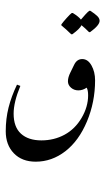

<svg xmlns="http://www.w3.org/2000/svg" viewBox="-20 -1020 895 1616"><path d="M280.3 340.8Q165 340.8 96.7 270.3Q28.3 199.7 28.3 84.5Q28.3 -21 52 -114.7Q75.7 -208.5 123 -307.6L151.4 -296.9Q94.7 -160.6 94.7 -63.5Q94.7 49.3 156.7 105.5Q218.8 161.6 328.6 161.6Q435.1 161.6 523.4 113.8Q611.8 65.9 666.7 -27.6Q721.7 -121.1 721.7 -217.8Q721.7 -261.2 709.5 -282.2Q675.8 -259.3 639.2 -259.3Q604 -259.3 577.9 -281.7Q551.8 -304.2 551.8 -335.9Q551.8 -369.1 572.3 -409.7L604.5 -475.6Q627.4 -522.9 672.4 -522.9Q719.7 -522.9 750 -469.2Q780.3 -415.5 780.3 -343.8Q780.3 -161.6 712.2 1.5Q644 164.6 530.3 252.7Q416.5 340.8 280.3 340.8ZM600.1 -728.5ZM298.8 575.7ZM496.6 -806.2V-814.9Q509.3 -833 540.8 -868.2Q572.3 -903.3 584 -910.6H592.8Q642.6 -879.9 661.1 -855Q673.3 -870.6 697.8 -897Q722.2 -923.3 731.4 -929.2H740.2Q778.8 -904.3 798.6 -885Q818.4 -865.7 818.4 -844.7Q818.4 -807.6 738.3 -749.5H729.5Q695.8 -783.7 666 -807.6Q650.9 -776.4 588.4 -731.4H579.6Q536.1 -774.4 496.6 -806.2ZM656.7 -830.6ZM656.7 -1000ZM656.7 -727.5Z"/></svg>

Font: Noto Nastaliq Urdu
Style: Regular
Weight: 400
Designer: Monotype Design Team
Foundry: Monotype Imaging Inc.
Version: Version 1.02 uh